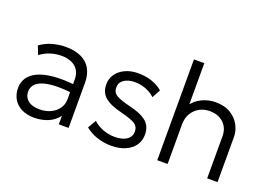

<svg xmlns="http://www.w3.org/2000/svg" viewBox="-103 -997 1805 1289"><g transform="rotate(20 799.5 -352.5)"><path d="M215.5 15Q163.5 15 125.5 -4Q87.5 -23 67 -57.2Q46.5 -91.5 46.5 -137.5Q46.5 -175.5 66.2 -207.2Q86 -239 128.8 -260.2Q171.5 -281.5 240.5 -288.5Q309.5 -295.5 408.5 -284.5L411 -226Q329.5 -236.5 273.2 -233.5Q217 -230.5 183 -217.5Q149 -204.5 133.8 -184Q118.5 -163.5 118.5 -139Q118.5 -97 148 -73.5Q177.5 -50 230 -50Q274 -50 309 -66.5Q344 -83 364.5 -112Q385 -141 385 -178.5V-320Q385 -357 369 -383.5Q353 -410 322.2 -424.5Q291.5 -439 247.5 -439Q209.5 -439 171.8 -427.5Q134 -416 98 -389.5L74 -450Q118 -481 164.5 -493Q211 -505 253 -505Q319.5 -505 365 -484Q410.5 -463 434 -422Q457.5 -381 457.5 -320.5V0H387.5V-61.5Q361.5 -24.5 316 -4.8Q270.5 15 215.5 15Z M766 15Q711 15 661 -2.5Q611 -20 579 -48L613.5 -107Q643.5 -79.5 684 -64.2Q724.5 -49 766.5 -49Q821.5 -49 852.8 -70Q884 -91 884 -128.5Q884 -164 857.5 -181.5Q831 -199 759.5 -217Q672.5 -238 633.8 -271Q595 -304 595 -362.5Q595 -403.5 617.8 -435.8Q640.5 -468 680.8 -486.5Q721 -505 773.5 -505Q825 -505 869.8 -490Q914.5 -475 948 -446.5L915.5 -386.5Q898.5 -403.5 875.5 -415.8Q852.5 -428 826.2 -434.8Q800 -441.5 772.5 -441.5Q725 -441.5 695 -421.2Q665 -401 665 -365.5Q665 -329 694.8 -311.5Q724.5 -294 790 -278.5Q877.5 -258 916.2 -224.8Q955 -191.5 955 -133Q955 -88 931.5 -55Q908 -22 865.5 -3.5Q823 15 766 15Z M1091 0V-720H1165V-392.5L1150.5 -407Q1183.5 -456 1230.5 -478Q1277.5 -500 1327 -500Q1391.5 -500 1435 -473.5Q1478.5 -447 1500 -406.2Q1521.5 -365.5 1521.5 -323V0H1447.5V-301Q1447.5 -358.5 1410.5 -394.2Q1373.5 -430 1310.5 -430.5Q1269.5 -430.5 1236.5 -412Q1203.5 -393.5 1184.2 -360.2Q1165 -327 1165 -283V0Z"/></g></svg>

Font: Geologica Roman ExtraLight
Style: Regular
Weight: 250
Designer: Sindre Bremnes, Frode Helland
Foundry: Monokrom Skriftforlag AS
Version: Version 1.010;gftools[0.9.28]